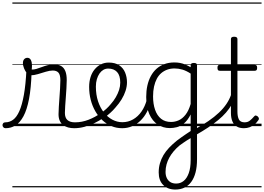

<svg xmlns="http://www.w3.org/2000/svg" viewBox="-101 -1030 2156 1568"><path d="M-55 17Q-67 17 -73.5 9.5Q-80 2 -80.5 -7Q-81 -16 -75 -23.5Q-69 -31 -57 -31Q-23 -31 6 -52Q35 -73 57 -122.5Q79 -172 94 -255Q109 -338 115 -463L157 -441Q153 -310 136 -221.5Q119 -133 90.5 -80.5Q62 -28 25 -5.5Q-12 17 -55 17ZM504 17Q479 17 456 11Q433 5 415 -8.5Q397 -22 387 -44Q377 -66 377 -97Q377 -124 379.5 -159Q382 -194 384.5 -232.5Q387 -271 389.5 -307Q392 -343 392 -374Q392 -419 376.5 -436.5Q361 -454 330 -454Q305 -454 272.5 -444Q240 -434 208 -424.5Q176 -415 150 -415Q134 -415 119.5 -431.5Q105 -448 95.5 -471.5Q86 -495 86 -514Q86 -527 90 -536.5Q94 -546 102.5 -552Q111 -558 122 -558Q142 -558 151 -540Q160 -522 160 -497Q160 -488 159.5 -479Q159 -470 158 -462Q175 -461 195.5 -467Q216 -473 239.5 -482Q263 -491 288 -497.5Q313 -504 339 -504Q375 -504 398 -491Q421 -478 432.5 -449.5Q444 -421 444 -376Q444 -345 441.5 -308.5Q439 -272 436.5 -235Q434 -198 431.5 -165Q429 -132 429 -108Q429 -68 450 -49.5Q471 -31 510 -31Q521 -31 526 -23.5Q531 -16 530.5 -7Q530 2 523.5 9.5Q517 17 504 17ZM0 490H568V500H0ZM0 -20H568V0H0ZM0 -505H568V-500H0ZM0 -1010H568V-1000H0Z M506 17Q493 17 487.5 9.5Q482 2 483.5 -7Q485 -16 492.5 -23.5Q500 -31 512 -31Q568 -31 622 -52Q676 -73 720 -105Q728 -110 734.5 -107Q741 -104 745.5 -96.5Q750 -89 750 -80.5Q750 -72 743 -67Q709 -43 669 -24Q629 -5 587.5 6Q546 17 506 17ZM568 490V500ZM568 -20V0ZM568 -505V-500ZM568 -1010V-1000Z M723 -106Q746 -122 766.5 -140.5Q787 -159 804 -180Q828 -207 845 -236.5Q862 -266 871.5 -295.5Q881 -325 881 -355Q881 -414 855 -442Q829 -470 783 -470Q773 -470 767.5 -477.5Q762 -485 763 -494.5Q764 -504 770 -511.5Q776 -519 787 -519Q840 -519 873 -496.5Q906 -474 921 -437Q936 -400 936 -358Q936 -324 924.5 -288.5Q913 -253 892 -218.5Q871 -184 842 -152Q823 -129 799.5 -108Q776 -87 751 -69ZM568 490H1012V500H568ZM568 -20H1012V0H568ZM568 -505H1012V-500H568ZM568 -1010H1012V-1000H568Z M897 17Q850 17 809.5 0Q769 -17 735.5 -48Q702 -79 677.5 -121.5Q653 -164 640 -214.5Q627 -265 627 -321Q627 -364 638.5 -400.5Q650 -437 672 -463.5Q694 -490 723 -504.5Q752 -519 787 -519Q798 -519 803 -511.5Q808 -504 807 -494.5Q806 -485 800 -477.5Q794 -470 783 -470Q761 -470 743 -459.5Q725 -449 711.5 -429.5Q698 -410 690 -383Q682 -356 682 -323Q682 -257 699.5 -203.5Q717 -150 747.5 -111.5Q778 -73 817 -52.5Q856 -32 898 -32Q946 -32 986 -55Q1026 -78 1054.5 -119Q1083 -160 1098 -216Q1100 -224 1109 -225.5Q1118 -227 1125.5 -222.5Q1133 -218 1131 -208Q1120 -156 1098 -114.5Q1076 -73 1045 -43.5Q1014 -14 976.5 1.5Q939 17 897 17ZM1012 490V500ZM1012 -20V0ZM1012 -505V-500ZM1012 -1010V-1000Z M1331 518Q1269 518 1232 481Q1195 444 1195 378Q1195 339 1205 304Q1215 269 1233.5 237.5Q1252 206 1280 176.5Q1308 147 1344 118Q1363 104 1381.5 90.5Q1400 77 1419 64.5Q1438 52 1456 40V-95Q1431 -46 1402 -22.5Q1373 1 1343.5 8.5Q1314 16 1286 16Q1231 16 1187 -13Q1143 -42 1118 -99Q1093 -156 1093 -238Q1093 -288 1102.5 -331Q1112 -374 1131 -409Q1150 -444 1177.5 -468.5Q1205 -493 1241.5 -506.5Q1278 -520 1323 -520Q1348 -520 1369 -516Q1390 -512 1411 -503.5Q1432 -495 1456 -481V-497Q1456 -507 1462.5 -511.5Q1469 -516 1483 -516Q1496 -516 1502 -511.5Q1508 -507 1508 -497V271Q1508 332 1496 378Q1484 424 1461 455.5Q1438 487 1405 502.5Q1372 518 1331 518ZM1338 469Q1372 469 1398.5 448Q1425 427 1440.5 384Q1456 341 1456 278V98Q1440 107 1424.5 117Q1409 127 1394 137.5Q1379 148 1364 159Q1337 182 1316.5 206.5Q1296 231 1281.5 257.5Q1267 284 1259 313Q1251 342 1251 374Q1251 403 1261.5 424.5Q1272 446 1291 457.5Q1310 469 1338 469ZM1296 -34Q1328 -34 1358.5 -47.5Q1389 -61 1414.5 -93.5Q1440 -126 1456 -181V-429Q1421 -452 1389 -461.5Q1357 -471 1324 -471Q1292 -471 1264.5 -461Q1237 -451 1215.5 -432.5Q1194 -414 1179.5 -386.5Q1165 -359 1157 -323Q1149 -287 1149 -242Q1149 -181 1165.5 -133.5Q1182 -86 1214.5 -60Q1247 -34 1296 -34ZM1012 490H1647V500H1012ZM1012 -20H1647V0H1012ZM1012 -505H1647V-500H1012ZM1012 -1010H1647V-1000H1012Z M1501 71Q1492 76 1486 71.5Q1480 67 1477 58.5Q1474 50 1476.5 40.5Q1479 31 1488 27Q1551 -7 1600.5 -41Q1650 -75 1687 -110Q1724 -145 1748.5 -181.5Q1773 -218 1786 -256Q1790 -268 1799 -268.5Q1808 -269 1815.5 -261.5Q1823 -254 1820 -244Q1810 -209 1791 -175.5Q1772 -142 1744.5 -110.5Q1717 -79 1680.5 -49Q1644 -19 1599 11Q1554 41 1501 71ZM1647 490V500ZM1647 -20V0ZM1647 -505V-500ZM1647 -1010V-1000Z M1891 17Q1855 17 1831.5 2.5Q1808 -12 1796.5 -40Q1785 -68 1785 -107V-452H1694Q1683 -452 1679 -458Q1675 -464 1675 -476Q1675 -489 1679 -494.5Q1683 -500 1694 -500H1785V-711Q1785 -721 1791.5 -725.5Q1798 -730 1811 -730Q1824 -730 1831 -725.5Q1838 -721 1838 -711V-500H1979Q1990 -500 1994.5 -494.5Q1999 -489 1999 -476Q1999 -464 1994.5 -458Q1990 -452 1979 -452H1838V-119Q1838 -78 1850 -54.5Q1862 -31 1897 -31Q1922 -31 1939.5 -45Q1957 -59 1974 -79Q1981 -88 1988.5 -86.5Q1996 -85 2004 -79Q2011 -72 2013 -64.5Q2015 -57 2010 -50Q1996 -29 1978 -14Q1960 1 1938 9Q1916 17 1891 17ZM1647 490H2035V500H1647ZM1647 -20H2035V0H1647ZM1647 -505H2035V-500H1647ZM1647 -1010H2035V-1000H1647Z"/></svg>

Font: Playwrite ES Guides
Style: Regular
Weight: 400
Designer: Veronika Burian, José Scaglione
Foundry: TypeTogether
Version: Version 1.003